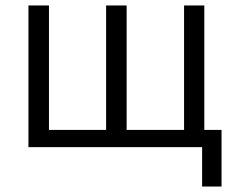

<svg xmlns="http://www.w3.org/2000/svg" viewBox="-20 -538 859 702"><path d="M719 144V0H84V-518H159V-63H368V-518H443V-63H653V-518H727V-63H790V144Z"/></svg>

Font: Ubuntu Sans
Style: Regular
Weight: 400
Designer: Dalton Maag Ltd
Foundry: Dalton Maag Ltd
Version: Version 1.006; ttfautohint (v1.8.4.7-5d5b)